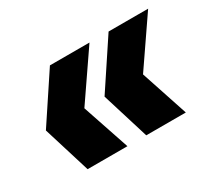

<svg xmlns="http://www.w3.org/2000/svg" viewBox="-80 -604 680 618"><g transform="rotate(-30 260.0 -295.0)"><path d="M38 -295 154 -470H301L181 -295L240 -120H92ZM256 -295 372 -470H519L399 -295L457 -120H310Z"/></g></svg>

Font: Rethink Sans ExtraBold
Style: Italic
Weight: 800
Italic angle: -10°
Designer: The Rethink Sans project authors (Hans Thiessen). DM Sans designed by Colophon Foundry.
Foundry: Rethink Communications LLC
Version: Version 1.001